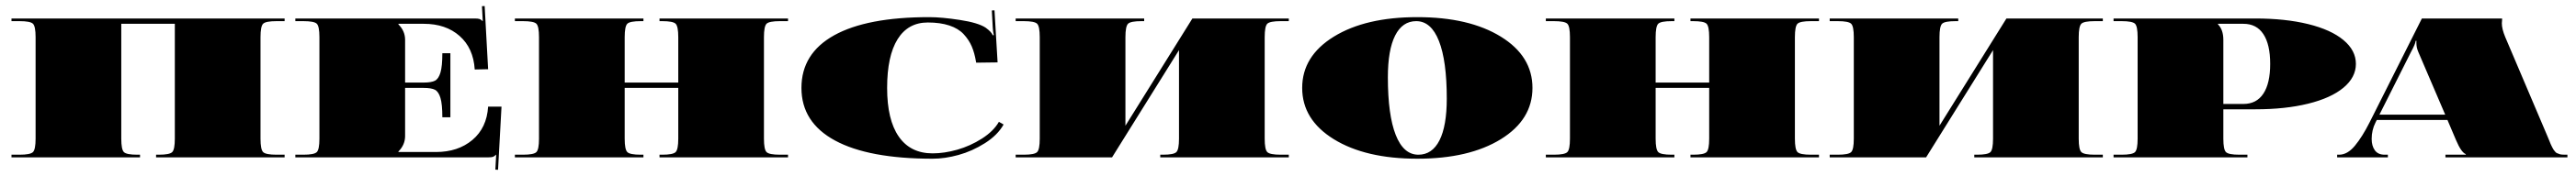

<svg xmlns="http://www.w3.org/2000/svg" viewBox="-20 -515 8410 576"><path d="M909.1 -454.5V-445.8H882.9Q847.5 -445.8 838.9 -437.3Q830.4 -428.8 830.4 -393.4V-61.2Q830.4 -25.8 838.9 -17.3Q847.5 -8.7 882.9 -8.7H909.1V0H489.5V-8.7H498.3Q533.7 -8.7 542.2 -17.3Q550.7 -25.8 550.7 -61.2V-437.1H375.9V-61.2Q375.9 -25.8 384.4 -17.3Q392.9 -8.7 428.3 -8.7H437.1V0H17.5V-8.7H43.7Q79.1 -8.7 87.6 -17.3Q96.2 -25.8 96.2 -61.2V-393.4Q96.2 -428.8 87.6 -437.3Q79.1 -445.8 43.7 -445.8H17.5V-454.5Z M944.1 -454.5H1529.3Q1540.6 -454.5 1545.5 -452.8Q1550.3 -451 1555.5 -445.8H1555.9L1553.3 -494.8L1562.1 -495.2L1573.4 -288.5L1529.7 -287.6Q1525.3 -357.5 1480.3 -397.3Q1435.3 -437.1 1363.6 -437.1H1280.6V-435.3Q1302.4 -413.5 1302.4 -384.6V-244.8H1362.8Q1388.1 -244.8 1399.9 -250.9Q1411.7 -257 1417.8 -277.5Q1424 -298.1 1424 -340.9H1450.2V-131.1H1424Q1424 -174 1417.8 -194.5Q1411.7 -215 1399.9 -221.2Q1388.1 -227.3 1362.8 -227.3H1302.4V-69.9Q1302.4 -41.1 1280.6 -19.2V-17.5H1403Q1475.1 -17.5 1522.1 -57Q1569.1 -96.6 1573.4 -166.1H1617.1L1605.8 40.6L1597 40.2L1599.7 -8.7H1599.2Q1594 -3.5 1589.2 -1.7Q1584.4 0 1573 0H944.1V-8.7H970.3Q1005.7 -8.7 1014.2 -17.3Q1022.7 -25.8 1022.7 -61.2V-393.4Q1022.7 -428.8 1014.2 -437.3Q1005.7 -445.8 970.3 -445.8H944.1Z M1660.8 -454.5H2080.4V-445.8H2071.7Q2036.3 -445.8 2027.8 -437.3Q2019.2 -428.8 2019.2 -393.4V-244.8H2194.1V-393.4Q2194.1 -428.8 2185.5 -437.3Q2177 -445.8 2141.6 -445.8H2132.9V-454.5H2552.4V-445.8H2526.2Q2490.8 -445.8 2482.3 -437.3Q2473.8 -428.8 2473.8 -393.4V-61.2Q2473.8 -25.8 2482.3 -17.3Q2490.8 -8.7 2526.2 -8.7H2552.4V0H2132.9V-8.7H2141.6Q2177 -8.7 2185.5 -17.3Q2194.1 -25.8 2194.1 -61.2V-227.3H2019.2V-61.2Q2019.2 -25.8 2027.8 -17.3Q2036.3 -8.7 2071.7 -8.7H2080.4V0H1660.8V-8.7H1687.1Q1722.5 -8.7 1731 -17.3Q1739.5 -25.8 1739.5 -61.2V-393.4Q1739.5 -428.8 1731 -437.3Q1722.5 -445.8 1687.1 -445.8H1660.8Z M3236.5 -310.8 3166.5 -309.9 3166.1 -312.5Q3161.3 -341.8 3152.1 -363.2Q3142.9 -384.6 3125.7 -403.2Q3108.4 -421.8 3078.9 -431.6Q3049.4 -441.4 3008.7 -441.4Q2944.1 -441.4 2910 -386.6Q2875.9 -331.7 2875.9 -227.3Q2875.9 -122.8 2913.9 -68Q2951.9 -13.1 3024.5 -13.1Q3062.5 -13.1 3104.9 -25.1Q3147.3 -37.2 3185.3 -61.4Q3223.3 -85.7 3240.8 -116.3L3256.1 -107.5Q3236.5 -72.6 3194.9 -46.3Q3153.4 -20.1 3109 -7.9Q3064.7 4.4 3024.5 4.4Q2815.6 4.4 2705.9 -55.1Q2596.2 -114.5 2596.2 -227.3Q2596.2 -340 2703 -399.5Q2809.9 -458.9 3013.1 -458.9Q3054.2 -458.9 3113.6 -449.7Q3173.1 -440.6 3197.6 -424.4Q3217.2 -410 3220.7 -399.5L3224.2 -400.3Q3221.2 -412.6 3220.7 -424.8L3217.7 -480.8L3226.4 -481.2Z M3295.5 -454.5H3715V-445.8H3706.3Q3670.9 -445.8 3662.4 -437.3Q3653.8 -428.8 3653.8 -393.4V-103.6L3872.4 -454.5H4187.1V-445.8H4160.8Q4125.4 -445.8 4116.9 -437.3Q4108.4 -428.8 4108.4 -393.4V-61.2Q4108.4 -25.8 4116.9 -17.3Q4125.4 -8.7 4160.8 -8.7H4187.1V0H3767.5V-8.7H3776.2Q3811.6 -8.7 3820.1 -17.3Q3828.7 -25.8 3828.7 -61.2V-351L3610.1 0H3295.5V-8.7H3321.7Q3357.1 -8.7 3365.6 -17.3Q3374.1 -25.8 3374.1 -61.2V-393.4Q3374.1 -428.8 3365.6 -437.3Q3357.1 -445.8 3321.7 -445.8H3295.5Z M4334.1 -59.4Q4230.8 -123.3 4230.8 -227.3Q4230.8 -331.3 4334.1 -395.1Q4437.5 -458.9 4606.6 -458.9Q4775.8 -458.9 4879.2 -395.1Q4982.5 -331.3 4982.5 -227.3Q4982.5 -123.3 4879.2 -59.4Q4775.8 4.4 4606.6 4.4Q4437.5 4.4 4334.1 -59.4ZM4603.1 -445.8Q4558.1 -445.8 4534.3 -398.8Q4510.5 -351.8 4510.5 -262.2Q4510.5 -138.5 4536.1 -73.6Q4561.6 -8.7 4610.1 -8.7Q4655.2 -8.7 4679 -55.7Q4702.8 -102.7 4702.8 -192.3Q4702.8 -316 4677.2 -380.9Q4651.7 -445.8 4603.1 -445.8Z M5026.2 -454.5H5445.8V-445.8H5437.1Q5401.7 -445.8 5393.1 -437.3Q5384.6 -428.8 5384.6 -393.4V-244.8H5559.4V-393.4Q5559.4 -428.8 5550.9 -437.3Q5542.4 -445.8 5507 -445.8H5498.3V-454.5H5917.8V-445.8H5891.6Q5856.2 -445.8 5847.7 -437.3Q5839.2 -428.8 5839.2 -393.4V-61.2Q5839.2 -25.8 5847.7 -17.3Q5856.2 -8.7 5891.6 -8.7H5917.8V0H5498.3V-8.7H5507Q5542.4 -8.7 5550.9 -17.3Q5559.4 -25.8 5559.4 -61.2V-227.3H5384.6V-61.2Q5384.6 -25.8 5393.1 -17.3Q5401.7 -8.7 5437.1 -8.7H5445.8V0H5026.2V-8.7H5052.4Q5087.8 -8.7 5096.4 -17.3Q5104.9 -25.8 5104.9 -61.2V-393.4Q5104.9 -428.8 5096.4 -437.3Q5087.8 -445.8 5052.4 -445.8H5026.2Z M5952.8 -454.5H6372.4V-445.8H6363.6Q6328.2 -445.8 6319.7 -437.3Q6311.2 -428.8 6311.2 -393.4V-103.6L6529.7 -454.5H6844.4V-445.8H6818.2Q6782.8 -445.8 6774.3 -437.3Q6765.7 -428.8 6765.7 -393.4V-61.2Q6765.7 -25.8 6774.3 -17.3Q6782.8 -8.7 6818.2 -8.7H6844.4V0H6424.8V-8.7H6433.6Q6469 -8.7 6477.5 -17.3Q6486 -25.8 6486 -61.2V-351L6267.5 0H5952.8V-8.7H5979Q6014.4 -8.7 6022.9 -17.3Q6031.5 -25.8 6031.5 -61.2V-393.4Q6031.5 -428.8 6022.9 -437.3Q6014.4 -445.8 5979 -445.8H5952.8Z M6879.4 -454.5H7342.7Q7440.1 -454.5 7514.6 -436.2Q7589.2 -417.8 7629.8 -384Q7670.5 -350.1 7670.5 -305.9Q7670.5 -261.8 7629.8 -227.9Q7589.2 -194.1 7514.6 -175.7Q7440.1 -157.3 7342.7 -157.3H7237.8V-61.2Q7237.8 -25.8 7246.3 -17.3Q7254.8 -8.7 7290.2 -8.7H7316.4V0H6879.4V-8.7H6905.6Q6941 -8.7 6949.5 -17.3Q6958 -25.8 6958 -61.2V-393.4Q6958 -428.8 6949.5 -437.3Q6941 -445.8 6905.6 -445.8H6879.4ZM7220.3 -437.1V-435.3Q7237.8 -417.8 7237.8 -384.6V-174.8H7303.3Q7346.2 -174.8 7368.4 -208.5Q7390.7 -242.1 7390.7 -305.9Q7390.7 -369.8 7368.4 -403.4Q7346.2 -437.1 7303.3 -437.1Z M7962 -139.9 7874.1 -345.3Q7868 -359.3 7868 -374.1Q7868 -376.3 7868 -378.5L7868.4 -381.1H7865.4Q7865.4 -372.4 7850.1 -344.4L7747.4 -139.9ZM7885.9 -454.5H8147.7V-449.3Q8146.9 -442.3 8146.9 -438.8Q8146.9 -420.5 8157.8 -394.2L8295.5 -69.9Q8297.6 -65.1 8301.4 -55.7Q8305.1 -46.3 8306.4 -43.3Q8307.7 -40.2 8311 -33.7Q8314.2 -27.1 8315.8 -25.1Q8317.3 -23.2 8320.6 -19Q8323.9 -14.9 8326.5 -14Q8329.1 -13.1 8333.3 -11.4Q8337.4 -9.6 8342 -9.2Q8346.6 -8.7 8352.7 -8.7H8361V0H7962.8V-8.7H8029.3V-10.5Q8014.4 -16.2 7997.4 -56.4L7969.4 -122.4H7738.6L7734.3 -113.6Q7722 -89.2 7722 -60.3Q7722 -37.6 7732.3 -23.2Q7742.6 -8.7 7764.4 -8.7H7774.9V0H7609.3V-8.7H7615.8Q7642.9 -8.7 7667.2 -38Q7691.4 -67.3 7715 -114.1Z"/></svg>

Font: FoglihtenBlackPcs
Style: BlackPcs
Weight: 900
Version: Version 0.75